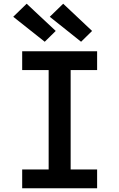

<svg xmlns="http://www.w3.org/2000/svg" viewBox="-20 -1010 640 1030"><path d="M99 0V-101H241V-634H99V-735H501V-634H359V-101H501V0ZM415 -786 247 -920 319 -990 474 -844ZM220 -786 51 -920 123 -990 279 -844Z"/></svg>

Font: Iosevka Extended
Style: Bold
Weight: 700
Width: 7
Monospace: yes
Designer: Belleve Invis
Foundry: Belleve Invis
Version: Version 32.5.0; ttfautohint (v1.8.4)